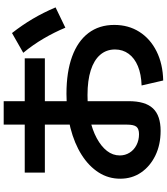

<svg xmlns="http://www.w3.org/2000/svg" viewBox="48 -900 904 1040"><g transform="rotate(-90 500.0 -380.0)"><path d="M557 -65Q618 -67 661.5 -85Q705 -103 728.5 -135Q752 -167 752 -209Q752 -256 723 -289.5Q694 -323 639 -340.5Q584 -358 505 -358Q435 -358 375.5 -345Q316 -332 271.5 -308Q227 -284 202.5 -252.5Q178 -221 178 -183Q178 -154 193 -130Q208 -106 234.5 -92.5Q261 -79 293 -79Q322 -79 333.5 -93Q345 -107 345 -145V-812H472V-135Q472 -45 433 -3.5Q394 38 311 38Q236 38 177.5 9.5Q119 -19 85.5 -68Q52 -117 52 -181Q52 -245 86 -298Q120 -351 181.5 -390Q243 -429 327 -450.5Q411 -472 512 -472Q630 -472 713.5 -441.5Q797 -411 841 -353Q885 -295 885 -213Q885 -136 847.5 -77Q810 -18 742 16Q674 50 584 52ZM85 -589V-698H704V-589ZM870 -478Q845 -538 811 -596Q777 -654 734 -706L841 -767Q884 -712 917.5 -655.5Q951 -599 980 -531Z"/></g></svg>

Font: M PLUS 1 Code
Style: Bold
Weight: 700
Designer: Coji Morishita
Foundry: UNDERFOREST DESIGN
Version: Version 1.002